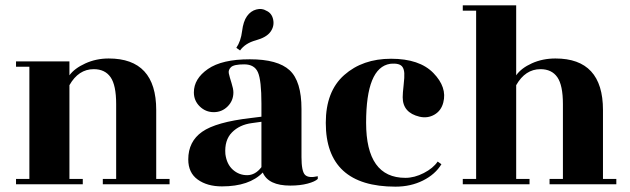

<svg xmlns="http://www.w3.org/2000/svg" viewBox="-20 -690 2358 719"><path d="M565 -20H615V0H365V-20H415V-300Q415 -371 394 -401Q373 -431 331 -431Q274 -431 240 -371V-20H290V0H40V-20H90V-440H40V-460H240V-408Q259 -434 299.5 -452.5Q340 -471 387 -471Q565 -471 565 -278Z M865 -511Q882 -536 886.5 -573Q891 -610 905 -629.5Q919 -649 940 -654.5Q961 -660 977 -650Q998 -641 1003 -616.5Q1008 -592 993 -571Q978 -550 938 -539Q898 -528 879 -501ZM1067 5Q985 5 964 -44Q914 8 811 8Q756 8 720.5 -17.5Q685 -43 685 -93Q685 -160 737 -196.5Q789 -233 919 -248L959 -253V-302Q959 -389 946 -419Q933 -449 894.5 -449Q856 -449 845 -438.5Q834 -428 837 -414.5Q840 -401 847 -379Q854 -357 854 -344Q854 -313 832.5 -291.5Q811 -270 780.5 -270Q750 -270 728 -291.5Q706 -313 706 -344Q706 -395 758.5 -431.5Q811 -468 915.5 -468Q1020 -468 1064.5 -427Q1109 -386 1109 -282V-102Q1109 -49 1122 -35.5Q1135 -22 1170 -30V-20Q1160 -10 1132 -2.5Q1104 5 1067 5ZM959 -64V-234L923 -229Q877 -223 848.5 -194Q820 -165 824 -113Q829 -75 852 -54.5Q875 -34 905.5 -34Q936 -34 959 -64Z M1200 -230Q1200 -348 1269 -409Q1338 -470 1444.5 -470Q1551 -470 1603 -416.5Q1655 -363 1640 -306Q1632 -275 1606.5 -260.5Q1581 -246 1551 -253Q1488 -268 1488 -326Q1488 -341 1491.5 -371.5Q1495 -402 1494 -416Q1493 -430 1488 -438Q1478 -455 1441 -451Q1351 -437 1351 -230.5Q1351 -24 1498 -24Q1532 -24 1567 -42Q1602 -60 1619 -85L1633 -75Q1610 -37 1564 -14Q1518 9 1461 9Q1200 9 1200 -230Z M2238 -20H2288V0H2038V-20H2088V-300Q2088 -371 2067 -401Q2046 -431 2004 -431Q1947 -431 1913 -371V-20H1963V0H1713V-20H1763V-650H1713V-670H1913V-408Q1932 -435 1972 -453Q2012 -471 2060 -471Q2238 -471 2238 -278Z"/></svg>

Font: Rozha One
Style: Regular
Weight: 400
Designer: Tim Donaldson, Indian Type Foundry
Foundry: Indian Type Foundry
Version: Version 1.301;PS 1.0;hotconv 1.0.78;makeotf.lib2.5.61930; tt